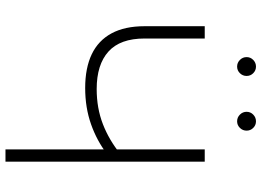

<svg xmlns="http://www.w3.org/2000/svg" viewBox="-147 -808 955 701"><g transform="rotate(90 330.5 -457.5)"><path d="M301.3 -291Q228.5 -291 178.2 -314.9Q127.9 -338.9 101.8 -387.2Q75.7 -435.5 75.7 -507.8V-727.5H120.6V-507.8Q120.6 -418.9 168.2 -376Q215.8 -333 305.2 -333Q375 -333 433.3 -355.7Q491.7 -378.4 542 -419.4V-370.6Q493.7 -333.5 433.3 -312.3Q373 -291 301.3 -291ZM525.4 0V-727.5H570.3V0ZM422.9 -845.7Q408.7 -845.7 398.4 -856Q388.2 -866.2 388.2 -880.4Q388.2 -894.5 398.4 -904.5Q408.7 -914.6 422.9 -914.6Q437 -914.6 447 -904.5Q457 -894.5 457 -880.4Q457 -866.2 447 -856Q437 -845.7 422.9 -845.7ZM223.1 -845.7Q209 -845.7 198.7 -856Q188.5 -866.2 188.5 -880.4Q188.5 -894.5 198.7 -904.5Q209 -914.6 223.1 -914.6Q237.3 -914.6 247.3 -904.5Q257.3 -894.5 257.3 -880.4Q257.3 -866.2 247.3 -856Q237.3 -845.7 223.1 -845.7Z"/></g></svg>

Font: Inter 24pt ExtraLight
Style: Regular
Weight: 250
Designer: Rasmus Andersson
Foundry: rsms
Version: Version 4.001;git-66647c0bb